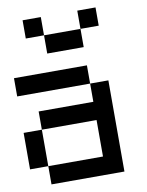

<svg xmlns="http://www.w3.org/2000/svg" viewBox="-97 -968 794 1037"><g transform="rotate(-10 300.0 -450.0)"><path d="M0 -100V-300H100V-100ZM0 -500V-600H400V-500ZM200 -700V-800H400V-700ZM200 -900V-800H100V-900ZM400 -100V-300H100V-400H400V-500H500V0H100V-100ZM400 -800V-900H500V-800Z"/></g></svg>

Font: Galmuri9 Regular
Style: Regular
Weight: 400
Designer: Lee Minseo (quiple)
Version: Version 2.399;hotconv 1.1.1;makeotfexe 2.6.0 DEVELOPMENT